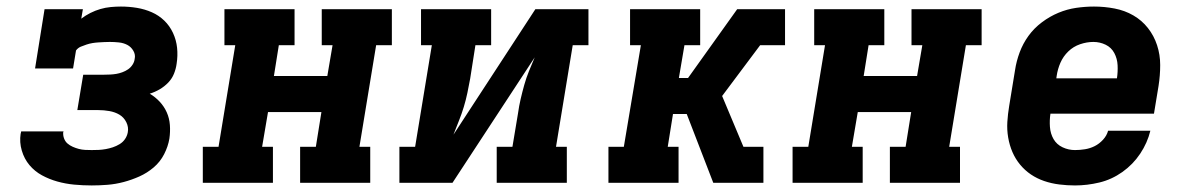

<svg xmlns="http://www.w3.org/2000/svg" viewBox="-20 -558 3640 586"><path d="M260 8Q233 8 206.5 5.5Q180 3 155 -4Q130 -11 108 -23Q86 -35 70 -54Q54 -73 46.5 -98.5Q39 -124 43 -150Q44 -152 44 -154Q44 -156 45 -157H174Q174 -157 174 -156.5Q174 -156 173 -155Q172 -145 175.5 -135.5Q179 -126 186 -120Q193 -114 202 -110Q211 -106 220.5 -103.5Q230 -101 240 -100.5Q250 -100 260 -100Q271 -100 281.5 -100.5Q292 -101 303 -103Q314 -105 324.5 -108.5Q335 -112 345 -118Q355 -124 361.5 -133.5Q368 -143 370 -154Q373 -170 365.5 -185Q358 -200 344.5 -208Q331 -216 314 -219Q297 -222 280 -222H216L234 -330H298Q307 -330 316.5 -330.5Q326 -331 335 -332.5Q344 -334 353.5 -337.5Q363 -341 371 -346.5Q379 -352 384.5 -360.5Q390 -369 391 -378Q394 -391 387 -403Q380 -415 368.5 -421Q357 -427 343 -428.5Q329 -430 315 -430Q306 -430 297 -429.5Q288 -429 279.5 -428.5Q271 -428 262 -426.5Q253 -425 244 -422Q235 -419 226.5 -415.5Q218 -412 212 -404L203 -349H87L116 -530H233L228 -501Q241 -511 256 -518.5Q271 -526 286.5 -530.5Q302 -535 318 -536.5Q334 -538 349 -538Q374 -538 398 -534Q422 -530 443.5 -520.5Q465 -511 481.5 -495Q498 -479 508 -457.5Q518 -436 520.5 -412Q523 -388 519 -363Q517 -348 511 -333Q505 -318 493.5 -306Q482 -294 467.5 -285.5Q453 -277 437 -272Q454 -262 467.5 -247.5Q481 -233 489 -215Q497 -197 498.5 -176.5Q500 -156 497 -135Q493 -111 481 -87.5Q469 -64 449 -47Q429 -30 405.5 -19.5Q382 -9 357.5 -2.5Q333 4 308.5 6Q284 8 260 8Z M599 0V-110H647L698 -420H665V-530H879V-420H831L816 -326H979L995 -420H962V-530H1176V-420H1128L1077 -110H1110V0H896V-110H944L961 -216H798L780 -110H813V0Z M1199 0V-110H1247L1298 -420H1265V-530H1479V-420H1431L1415 -318Q1411 -296 1406.5 -274.5Q1402 -253 1395.5 -231.5Q1389 -210 1380.5 -189Q1372 -168 1364 -147L1614 -530H1776V-420H1728L1677 -110H1710V0H1496V-110H1544L1561 -212Q1564 -234 1569 -255.5Q1574 -277 1580 -298.5Q1586 -320 1594.5 -341Q1603 -362 1612 -383L1361 0Z M1837 0V-110H1884L1936 -420H1903V-530H2117V-420H2069L2052 -320H2080L2230 -530H2376V-420H2300L2184 -265L2249 -110H2310V0H2157L2076 -210H2034L2018 -110H2051V0Z M2399 0V-110H2447L2498 -420H2465V-530H2679V-420H2631L2616 -326H2779L2795 -420H2762V-530H2976V-420H2928L2877 -110H2910V0H2696V-110H2744L2761 -216H2598L2580 -110H2613V0Z M3261 8Q3237 8 3213 5Q3189 2 3167 -5.5Q3145 -13 3126.5 -25.5Q3108 -38 3093.5 -55.5Q3079 -73 3070 -94Q3061 -115 3057 -138.5Q3053 -162 3054.5 -186Q3056 -210 3060 -234L3078 -344Q3082 -371 3092 -398Q3102 -425 3119 -448.5Q3136 -472 3160 -490Q3184 -508 3210.5 -519Q3237 -530 3264.5 -534Q3292 -538 3319 -538Q3351 -538 3382 -532Q3413 -526 3439 -511Q3465 -496 3483.5 -472.5Q3502 -449 3511.5 -420Q3521 -391 3521 -359.5Q3521 -328 3516 -296L3502 -211H3186Q3183 -191 3184.5 -170.5Q3186 -150 3195.5 -133.5Q3205 -117 3223 -108.5Q3241 -100 3261 -100Q3276 -100 3291.5 -102.5Q3307 -105 3321 -112Q3335 -119 3346.5 -131.5Q3358 -144 3362 -159H3491Q3482 -122 3460 -89Q3438 -56 3405.5 -33Q3373 -10 3335.5 -1Q3298 8 3261 8ZM3204 -319H3389Q3392 -339 3391 -359Q3390 -379 3381 -396Q3372 -413 3354.5 -421.5Q3337 -430 3317 -430Q3297 -430 3276.5 -423Q3256 -416 3240.5 -401Q3225 -386 3216.5 -366.5Q3208 -347 3205 -326Z"/></svg>

Font: Iosevka Curly Slab XBdExObl
Style: Regular
Weight: 800
Width: 7
Italic angle: -9°
Monospace: yes
Designer: Belleve Invis
Foundry: Belleve Invis
Version: Version 11.1.0; ttfautohint (v1.8.3)